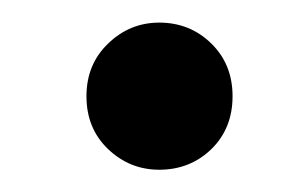

<svg xmlns="http://www.w3.org/2000/svg" viewBox="-20 -344 271 169"><path d="M120.2 -194.6Q94.2 -194.6 75.2 -212.7Q56.1 -230.9 56.1 -259.3Q56.1 -287.4 75.2 -305.7Q94.2 -324.1 120.2 -324.1Q147.2 -324.1 166 -305.7Q184.7 -287.4 184.7 -259.3Q184.7 -230.9 166 -212.7Q147.2 -194.6 120.2 -194.6Z"/></svg>

Font: Murecho Thin
Style: Regular
Weight: 100
Designer: Neil Summerour
Foundry: Positype
Version: Version 1.010